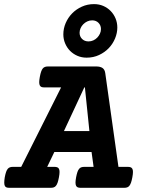

<svg xmlns="http://www.w3.org/2000/svg" viewBox="-53 -897 672 917"><path d="M238.8 -479.5H159.2Q150.9 -479.5 145.5 -481.4Q140.1 -483.4 137.2 -489Q134.3 -494.6 134.3 -504.4Q134.3 -514.2 137.2 -529.8Q140.1 -545.4 143.6 -555.2Q147 -564.9 151.6 -570.3Q156.2 -575.7 162.4 -577.6Q168.5 -579.6 176.8 -579.6H406.2Q425.8 -579.6 436.5 -572.3Q447.3 -564.9 449.7 -547.9L512.7 -100.1H557.1Q565.4 -100.1 570.8 -98.1Q576.2 -96.2 579.1 -90.8Q582 -85.4 582 -75.7Q582 -65.9 579.1 -50.3Q576.2 -34.7 572.8 -24.9Q569.3 -15.1 564.7 -9.5Q560.1 -3.9 554 -2Q547.9 0 539.6 0H332.5Q324.2 0 318.8 -2Q313.5 -3.9 310.5 -9.5Q307.6 -15.1 307.6 -24.9Q307.6 -34.7 310.5 -50.3Q313.5 -65.9 316.9 -75.7Q320.3 -85.4 325 -90.8Q329.6 -96.2 335.7 -98.1Q341.8 -100.1 350.1 -100.1H394L384.3 -170.9H206.5L172.4 -100.1H206.5Q214.8 -100.1 220.2 -98.1Q225.6 -96.2 228.5 -90.8Q231.4 -85.4 231.4 -75.7Q231.4 -65.9 228.5 -50.3Q225.6 -34.7 222.2 -24.9Q218.8 -15.1 214.1 -9.5Q209.5 -3.9 203.4 -2Q197.3 0 189 0H-8.3Q-16.6 0 -22 -2Q-27.3 -3.9 -30 -9.5Q-32.7 -15.1 -32.7 -24.9Q-32.7 -34.7 -30.3 -50.3Q-27.3 -65.9 -23.9 -75.7Q-20.5 -85.4 -15.9 -90.8Q-11.2 -96.2 -5.1 -98.1Q1 -100.1 9.3 -100.1H48.3ZM374 -271 352.5 -479.5H349.6L252.4 -271ZM360.8 -621.6Q336.9 -621.6 316.7 -630.4Q296.4 -639.2 281.5 -654.3Q266.6 -669.4 258.1 -689.7Q249.5 -710 249.5 -732.9Q249.5 -760.7 260.7 -786.9Q272 -813 291.5 -833Q311 -853 337.9 -865.2Q364.7 -877.4 396 -877.4Q419.9 -877.4 440.2 -868.7Q460.4 -859.9 475.3 -844.7Q490.2 -829.6 498.8 -809.1Q507.3 -788.6 507.3 -765.6Q507.3 -739.3 496.6 -713.4Q485.8 -687.5 466.6 -667.2Q447.3 -647 420.2 -634.3Q393.1 -621.6 360.8 -621.6ZM369.6 -699.2Q381.8 -699.2 392.6 -704.1Q403.3 -709 411.4 -717.3Q419.4 -725.6 424.3 -736.1Q429.2 -746.6 429.2 -758.3Q429.2 -775.9 417.5 -787.8Q405.8 -799.8 387.2 -799.8Q374.5 -799.8 363.8 -794.7Q353 -789.6 344.7 -781.2Q336.4 -772.9 331.8 -762.2Q327.1 -751.5 327.1 -740.7Q327.1 -722.7 339.1 -710.9Q351.1 -699.2 369.6 -699.2Z"/></svg>

Font: Courier Prime
Style: Bold Italic
Weight: 700
Monospace: yes
Designer: Alan Dague-Greene
Foundry: Quote-Unquote Apps
Version: Version 1.202